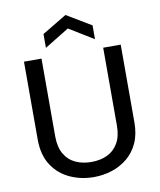

<svg xmlns="http://www.w3.org/2000/svg" viewBox="-98 -995 898 1079"><g transform="rotate(-10 351.0 -455.5)"><path d="M490 -755 350 -841 210 -755V-834L350 -918L490 -834ZM75 -700H175V-255Q175 -195 198 -155.5Q221 -116 261 -97.5Q301 -79 351 -79Q402 -79 441.5 -97.5Q481 -116 504 -155.5Q527 -195 527 -255V-700H627V-257Q627 -189 604.5 -139.5Q582 -90 542.5 -57.5Q503 -25 453.5 -9Q404 7 350 7Q278 7 215 -21.5Q152 -50 113.5 -108.5Q75 -167 75 -257Z"/></g></svg>

Font: Albert Sans Medium
Style: Regular
Weight: 500
Designer: Andreas Rasmussen
Foundry: a.Foundry
Version: Version 1.025